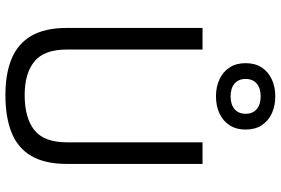

<svg xmlns="http://www.w3.org/2000/svg" viewBox="-178 -812 1001 684"><g transform="rotate(90 322.0 -470.5)"><path d="M319.2 10.2Q243.2 10.2 189.9 -11.8Q136.6 -33.8 108.3 -81.9Q80 -130 80 -209.7V-692H157V-208.5Q157 -127.7 199.5 -93Q242.1 -58.4 319.2 -58.4Q400.6 -58.4 444 -92.9Q487.5 -127.5 487.5 -208.5V-692H564.5V-209.7Q564.5 -130.6 536.2 -82.2Q507.9 -33.8 453.1 -11.8Q398.2 10.2 319.2 10.2ZM323.8 -739.9Q290 -739.9 263.2 -752.3Q236.4 -764.7 220.9 -788.4Q205.5 -812.1 205.5 -845.3Q205.5 -879.4 220.9 -902.9Q236.4 -926.4 263.2 -938.8Q290 -951.2 323.8 -951.2Q357.6 -951.2 384.5 -938.8Q411.3 -926.4 426.7 -902.9Q442.1 -879.4 442.1 -845.3Q442.1 -812.1 426.7 -788.4Q411.3 -764.7 384.5 -752.3Q357.6 -739.9 323.8 -739.9ZM323.8 -792Q352.6 -792 369.2 -806Q385.8 -820 385.8 -845.6Q385.8 -871.2 369.2 -885.1Q352.6 -899.1 323.8 -899.1Q295 -899.1 278.4 -885.1Q261.8 -871.2 261.8 -845.6Q261.8 -820 278.4 -806Q295 -792 323.8 -792Z"/></g></svg>

Font: Titillium Web
Style: Bold
Weight: 700
Designer: Mohamed Gaber, Accademia di Belle Arti di Urbino
Foundry: Kief Type Foundry, Accademia di Belle Arti di Urbino
Version: Version 3.000